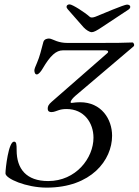

<svg xmlns="http://www.w3.org/2000/svg" viewBox="-20 -843 633 877"><path d="M399 -696C409 -696 423 -704 444 -718L568 -800C573 -804 575 -808 575 -812C575 -818 569 -822 560 -822C547 -822 444 -778 417 -767C411 -765 406 -763 400 -763C396 -763 392 -764 389 -767C368 -786 311 -823 298 -823C289 -823 284 -818 284 -812C284 -808 286 -805 290 -800L362 -718C372 -707 389 -696 399 -696ZM193 14C397 14 492 -112 492 -223C492 -299 443 -376 346 -376C334 -376 321 -375 308 -373C297 -371 303 -387 325 -406L590 -631C596 -636 591 -649 585 -649C516 -647 526 -647 449 -647H285C270 -647 253 -650 239 -655C224 -660 213 -667 204 -667C199 -667 182 -666 178 -651C168 -614 162 -586 149 -556C142 -541 137 -527 137 -522C137 -515 139 -503 148 -503C157 -503 168 -518 175 -530C210 -590 237 -613 267 -613H462C473 -613 478 -607 470 -600L216 -378C201 -365 198 -357 198 -347C198 -334 206 -331 215 -331C227 -331 236 -336 249 -340C258 -343 269 -345 284 -345C364 -345 407 -282 407 -214C407 -121 327 -16 200 -16C100 -16 56 -72 56 -157C56 -184 55 -196 44 -196C19 -196 5 -74 5 -51C5 -27 100 14 193 14Z"/></svg>

Font: EB Garamond
Style: Italic
Weight: 400
Italic angle: -17.2°
Designer: Georg Duffner and Octavio Pardo
Foundry: Georg Duffner
Version: Version 1.000;PS 001.000;hotconv 1.0.88;makeotf.lib2.5.64775